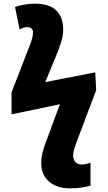

<svg xmlns="http://www.w3.org/2000/svg" viewBox="-20 -788 588 1048"><path d="M360 240Q292 240 248.5 204Q205 168 205 101Q205 76 211 49.5Q217 23 227 -3L307 -219L43 -164V-284L142 -539Q150 -559 155 -577Q160 -595 160 -613Q160 -626 151 -633Q142 -640 128 -640Q118 -640 106.5 -636Q95 -632 87 -627L62 -750Q85 -758 113 -763Q141 -768 169 -768Q249 -768 287 -731Q325 -694 325 -627Q325 -595 315 -562.5Q305 -530 291 -495L227 -340L500 -393L505 -296L400 -18Q390 8 384.5 27.5Q379 47 379 60Q379 80 390.5 95Q402 110 426 110Q441 110 453 106.5Q465 103 474 100V225Q463 229 433.5 234.5Q404 240 360 240Z"/></svg>

Font: Noto Sans Black
Style: Regular
Weight: 900
Designer: Monotype Design Team
Foundry: Monotype Imaging Inc.
Version: Version 2.007